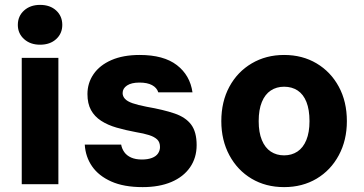

<svg xmlns="http://www.w3.org/2000/svg" viewBox="-20 -754 1492 786"><path d="M69 0V-517H219V0ZM144 -571Q104 -571 78.5 -594Q53 -617 53 -652Q53 -688 78.5 -711Q104 -734 144 -734Q185 -734 210 -711Q235 -688 235 -652Q235 -617 210 -594Q185 -571 144 -571Z M564 12Q487 12 435.5 -11Q384 -34 357 -73Q330 -112 327 -162H476Q479 -145 489 -131Q499 -117 517 -109Q535 -101 561 -101Q585 -101 602 -107.5Q619 -114 627 -126Q635 -138 635 -152Q635 -172 623.5 -183Q612 -194 590 -201Q568 -208 537 -213Q494 -221 457.5 -231.5Q421 -242 394 -259.5Q367 -277 352.5 -303.5Q338 -330 338 -369Q338 -414 363 -450.5Q388 -487 436 -508Q484 -529 552 -529Q650 -529 704 -487.5Q758 -446 768 -376H628Q622 -395 602.5 -405.5Q583 -416 551 -416Q518 -416 500 -404Q482 -392 482 -373Q482 -360 491.5 -349.5Q501 -339 522.5 -331.5Q544 -324 580 -317Q649 -305 694.5 -289.5Q740 -274 762.5 -244Q785 -214 785 -160Q785 -108 758 -69Q731 -30 681.5 -9Q632 12 564 12Z M1143 12Q1068 12 1010 -22.5Q952 -57 919 -118.5Q886 -180 886 -258Q886 -338 919 -399Q952 -460 1010.5 -494.5Q1069 -529 1143 -529Q1218 -529 1276 -494.5Q1334 -460 1367 -399Q1400 -338 1400 -258Q1400 -180 1367 -118.5Q1334 -57 1276 -22.5Q1218 12 1143 12ZM1143 -118Q1174 -118 1197.5 -133.5Q1221 -149 1234 -180.5Q1247 -212 1247 -258Q1247 -305 1234.5 -336.5Q1222 -368 1198.5 -383.5Q1175 -399 1143 -399Q1112 -399 1088.5 -383.5Q1065 -368 1052 -336.5Q1039 -305 1039 -258Q1039 -212 1052 -180.5Q1065 -149 1088.5 -133.5Q1112 -118 1143 -118Z"/></svg>

Font: DM Sans 11pt Black
Style: Regular
Weight: 900
Version: Version 4.004;gftools[0.9.30]